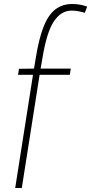

<svg xmlns="http://www.w3.org/2000/svg" viewBox="-20 -730 459 960"><path d="M75 -386 150 -387 159 -441Q175 -540 199 -599Q223 -658 258 -684Q293 -710 341 -710Q381 -710 416 -697L404 -666Q368 -677 338 -677Q285 -677 249 -622.5Q213 -568 192 -438L183 -387H334L329 -356H178L89 210H56L145 -356H70Z"/></svg>

Font: Georama SemiCondensed ExtraLight
Style: Regular
Weight: 200
Width: 4
Designer: Jean-Baptiste Levee
Foundry: Production Type
Version: Version 1.000